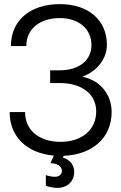

<svg xmlns="http://www.w3.org/2000/svg" viewBox="-20 -745 589 934"><path d="M448 -203C448 -114 379 -55 274 -55C170 -55 102 -112 102 -200H27C27 -80 110 0 242 12L225 49C259 49 281 64 281 86C281 104 268 115 247 115C235 115 217 112 203 107V159C221 165 244 169 259 169C308 169 341 137 341 91C341 58 319 30 286 22L290 13C432 7 523 -76 523 -200C523 -286 467 -354 383 -371V-373C453 -399 500 -460 500 -527C500 -647 410 -725 271 -725C126 -725 33 -645 33 -521H108C108 -603 172 -657 271 -657C364 -657 425 -604 425 -525C425 -452 364 -403 272 -403H224V-341H272C378 -341 448 -287 448 -203Z"/></svg>

Font: Non Bureau Light
Style: Regular
Weight: 300
Designer: Jona Saucedo
Foundry: Non Foundry
Version: Version 1.000;FEAKit 1.0